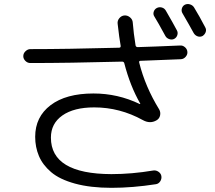

<svg xmlns="http://www.w3.org/2000/svg" viewBox="-20 -860 1040 930"><path d="M783.2 -808.6Q818.4 -748 836.9 -712.9Q842.8 -702.1 838.9 -689.9Q835 -677.7 824.2 -671.9Q813.5 -666 800.3 -670.4Q787.1 -674.8 781.2 -685.5Q745.1 -752 727.5 -780.3Q720.7 -791 724.6 -803.2Q728.5 -815.4 739.7 -821.3Q751 -827.1 763.7 -823.7Q776.4 -820.3 783.2 -808.6ZM919.9 -824.2Q946.3 -781.2 974.6 -726.6Q980.5 -715.8 976.1 -704.1Q971.7 -692.4 960.9 -685.5Q949.2 -679.7 937 -684.1Q924.8 -688.5 918 -700.2Q898.4 -736.3 864.3 -794.9Q857.4 -805.7 860.8 -818.4Q864.3 -831.1 875 -836.9Q886.7 -842.8 899.9 -838.9Q913.1 -835 919.9 -824.2ZM127 -554.7Q113.3 -554.7 103 -564.9Q92.8 -575.2 92.8 -587.9Q92.8 -601.6 103.5 -611.8Q114.3 -622.1 127 -622.1Q302.7 -622.1 556.6 -628.9Q565.4 -628.9 564.5 -637.7Q557.6 -675.8 549.8 -745.1Q547.9 -759.8 558.1 -772Q568.4 -784.2 583 -785.2Q597.7 -786.1 609.9 -775.9Q622.1 -765.6 623 -751Q627 -699.2 636.7 -639.6Q638.7 -631.8 647.5 -631.8Q719.7 -633.8 852.5 -639.6Q865.2 -640.6 876 -631.3Q886.7 -622.1 887.7 -608.4Q888.7 -595.7 879.4 -585Q870.1 -574.2 856.4 -573.2Q726.6 -567.4 660.2 -565.4Q652.3 -565.4 654.3 -556.6Q683.6 -439.5 751 -330.1Q758.8 -316.4 755.4 -300.8Q752 -285.2 738.3 -277.3Q707 -258.8 671.9 -278.3Q560.5 -339.8 436.5 -339.8Q337.9 -339.8 282.2 -300.8Q226.6 -261.7 226.6 -193.4Q226.6 -17.6 519.5 -16.6Q618.2 -16.6 722.7 -34.2Q736.3 -36.1 748 -27.8Q759.8 -19.5 761.7 -6.8Q763.7 6.8 755.9 18.6Q748 30.3 735.4 32.2Q622.1 49.8 520 49.8Q418 49.8 343.3 29.3Q268.6 8.8 227.5 -26.4Q186.5 -61.5 168.5 -104.5Q150.4 -147.5 150.4 -197.3Q150.4 -293.9 225.1 -350.6Q299.8 -407.2 432.6 -407.2Q550.8 -407.2 656.2 -356.4H659.2V-358.4Q610.4 -443.4 582 -553.7Q580.1 -561.5 571.3 -561.5Q309.6 -554.7 127 -554.7Z"/></svg>

Font: Rounded Mgen+ 1m regular
Style: Regular
Weight: 400
Designer: [Source Han Sans]
Ryoko NISHIZUKA  (kana & ideographs); Paul D. Hunt (Latin, Greek & Cyrillic); Wenlong ZHANG  (bopomofo
Version: Version 1.059.20150602